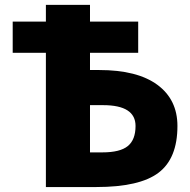

<svg xmlns="http://www.w3.org/2000/svg" viewBox="-20 -752 767 774"><path d="M342.8 -328.1V-137.7H392.6Q463.9 -137.7 495.1 -163.1Q526.4 -188.5 526.4 -244.1Q526.4 -328.1 395.5 -328.1ZM165 2V-539.1H31.2V-665H165V-732.4H342.8V-665H537.1V-539.1H342.8V-469.7H379.9Q533.2 -469.7 614.3 -410.2Q695.3 -350.6 695.3 -244.1Q695.3 -113.3 619.1 -55.7Q543 2 368.2 2Z"/></svg>

Font: Gen Shin Gothic Heavy
Style: Bold
Weight: 900
Designer: [Source Han Sans]
Ryoko NISHIZUKA  (kana & ideographs); Paul D. Hunt (Latin, Greek & Cyrillic); Wenlong ZHANG  (bopomofo
Version: Version 1.002.20150607